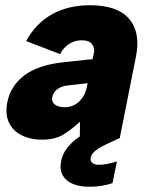

<svg xmlns="http://www.w3.org/2000/svg" viewBox="-20 -527 579 734"><path d="M285 0 286 -62Q253 -31 221 -12Q189 7 141 7Q97 7 63.5 -9.5Q30 -26 14.5 -58Q-1 -90 8 -136Q20 -198 72 -238Q124 -278 221 -289L334 -301L340 -330Q342 -344 331.5 -358.5Q321 -373 292 -373Q266 -373 244 -359Q222 -345 210 -320L80 -370Q117 -438 179 -472.5Q241 -507 324 -507Q429 -507 473.5 -455Q518 -403 500 -312L438 0ZM315 -209 236 -200Q213 -197 198 -185Q183 -173 180 -156Q176 -139 189 -128Q202 -117 228 -117Q248 -117 265.5 -126.5Q283 -136 295.5 -154Q308 -172 313 -199ZM421 -68 439 0 396 20Q361 36 345.5 48.5Q330 61 327 75Q324 88 332.5 95.5Q341 103 358 103Q387 103 427 90L410 173Q390 180 368 183.5Q346 187 322 187Q285 187 258.5 176Q232 165 219.5 143Q207 121 214 88Q221 50 257.5 16Q294 -18 384 -53Z"/></svg>

Font: Albert Sans Black
Style: Italic
Weight: 900
Italic angle: -11.25°
Designer: Andreas Rasmussen
Foundry: a.Foundry
Version: Version 1.025